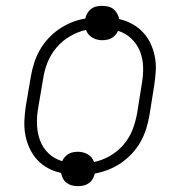

<svg xmlns="http://www.w3.org/2000/svg" viewBox="-20 -587 640 654"><path d="M246 47Q235 47 225 44.5Q215 42 207 36Q199 30 194.5 21Q190 12 188 2Q164 -3 143 -14.5Q122 -26 106.5 -43Q91 -60 81 -81.5Q71 -103 66.5 -126.5Q62 -150 63 -175Q64 -200 68 -226L85 -326Q89 -349 96 -371.5Q103 -394 115 -415.5Q127 -437 144 -455.5Q161 -474 181.5 -488Q202 -502 224.5 -511Q247 -520 271 -524Q272 -533 277.5 -542Q283 -551 291 -557Q299 -563 308.5 -565Q318 -567 328 -567Q339 -567 349 -564.5Q359 -562 366.5 -556Q374 -550 379 -541Q384 -532 386 -522Q409 -517 430 -505.5Q451 -494 467 -477Q483 -460 493 -438.5Q503 -417 507.5 -393.5Q512 -370 510.5 -345Q509 -320 505 -294L489 -194Q485 -171 478 -148.5Q471 -126 459 -104.5Q447 -83 430 -64.5Q413 -46 392.5 -32Q372 -18 349 -9Q326 0 303 4Q301 13 296 22Q291 31 282.5 37Q274 43 264.5 45Q255 47 246 47ZM300 -35Q329 -41 355.5 -56.5Q382 -72 401.5 -95Q421 -118 431.5 -145.5Q442 -173 447 -201L463 -301Q468 -329 467.5 -357.5Q467 -386 457 -411.5Q447 -437 427.5 -455.5Q408 -474 382 -482Q379 -474 373 -467.5Q367 -461 359.5 -457Q352 -453 344 -451.5Q336 -450 328 -450Q310 -450 294.5 -459Q279 -468 273 -485Q245 -479 218.5 -463.5Q192 -448 172.5 -425Q153 -402 142 -374.5Q131 -347 127 -319L110 -219Q105 -191 106 -162.5Q107 -134 116.5 -108.5Q126 -83 145.5 -64.5Q165 -46 192 -38Q195 -46 201 -52.5Q207 -59 214 -63Q221 -67 229.5 -68.5Q238 -70 246 -70Q264 -70 279.5 -61Q295 -52 300 -35Z"/></svg>

Font: Iosevka SS04 XLt Ex
Style: Italic
Weight: 200
Width: 7
Italic angle: -9°
Monospace: yes
Designer: Belleve Invis
Foundry: Belleve Invis
Version: Version 19.0.0; ttfautohint (v1.8.4)